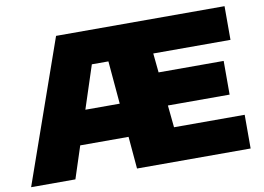

<svg xmlns="http://www.w3.org/2000/svg" viewBox="-78 -861 1348 982"><g transform="rotate(-10 595.5 -370.0)"><path d="M8 0 268 -740H1143V-565H742L752 -465H1090V-290H769.5L781 -175H1148V0H558L543.5 -167H292.5L238 0ZM423 -565 350 -342H528.5L509 -565Z"/></g></svg>

Font: Encode Sans Expanded Black
Style: Regular
Weight: 900
Width: 7
Designer: Multiple Designers
Foundry: Impallari Type
Version: Version 3.000; ttfautohint (v1.8.3) -l 8 -r 50 -G 200 -x 14 